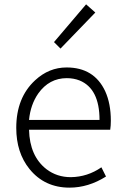

<svg xmlns="http://www.w3.org/2000/svg" viewBox="-20 -861 577 894"><path d="M303.7 12.7Q187.5 12.7 117.2 -74.2Q55.7 -150.4 55.7 -265.6Q55.7 -406.2 143.6 -487.3Q208 -546.9 290 -546.9Q418 -546.9 469.7 -436.5Q496.1 -378.9 496.1 -298.8Q496.1 -275.4 493.2 -256.8H115.2Q118.2 -133.8 196.3 -73.2Q245.1 -36.1 309.6 -36.1Q387.7 -37.1 452.1 -82L473.6 -39.1Q391.6 12.7 303.7 12.7ZM115.2 -302.7H443.4Q443.4 -448.2 350.6 -486.3Q323.2 -497.1 291 -497.1Q209 -497.1 158.2 -425.8Q122.1 -374 115.2 -302.7ZM261.7 -634.8 231.4 -665 380.9 -840.8 423.8 -802.7Z"/></svg>

Font: Taipei Sans TC Beta Light
Style: Regular
Weight: 300
Designer: JT Foundry
Foundry: JT Foundry
Version: Version 1.000